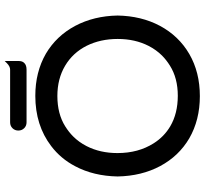

<svg xmlns="http://www.w3.org/2000/svg" viewBox="-47 -824 887 833"><g transform="rotate(-90 396.5 -407.5)"><path d="M613.8 -206.1Q644 -265.1 644 -340.3Q644 -415.5 614.3 -475.1Q584 -535.2 527.6 -568.6Q471.2 -602.1 396.5 -602.1Q318.8 -602.1 264.6 -567.9Q239.7 -552.2 221.2 -533.7Q196.3 -508.8 179.2 -475.6Q148.9 -416.5 148.9 -341.3Q148.9 -251 191.4 -184.1Q219.7 -139.2 265.1 -112.3Q320.8 -79.6 397.5 -79.6Q474.1 -79.6 528.3 -113.8Q553.2 -129.4 571.8 -147.9Q596.7 -172.9 613.8 -206.1ZM179.2 -628.9Q269.5 -697.8 397 -697.8Q500.5 -697.8 580.1 -651.9Q657.2 -606.4 700.7 -524.9Q743.7 -443.8 745.6 -340.8Q743.7 -237.8 701.2 -157.7Q657.2 -75.2 578.4 -29.5Q499.5 16.1 396 16.1Q292.5 16.1 212.9 -29.8Q135.7 -75.2 92.5 -156Q49.3 -236.8 47.4 -340.8Q49.3 -444.8 91.8 -524.9Q124.5 -587.4 179.2 -628.9ZM282.2 -807.1H510.7Q524.9 -807.1 539.1 -821.3L548.3 -830.6V-769.5Q548.3 -753.9 539.6 -745.6Q530.3 -735.8 510.7 -735.8H282.2Q267.1 -735.8 256.8 -746.1Q246.6 -756.3 246.6 -771.5Q246.6 -786.6 256.8 -796.9Q267.1 -807.1 282.2 -807.1Z"/></g></svg>

Font: YuPearl-Medium
Style: Medium
Weight: 500
Designer: Max Yao
Foundry: Max-Everyday
Version: Version 1.011; ttfautohint (v1.8.3)